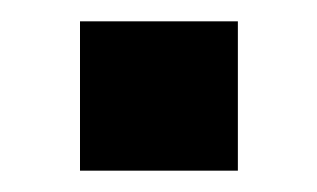

<svg xmlns="http://www.w3.org/2000/svg" viewBox="-20 -365 297 180"><path d="M55 -205V-345H203V-205Z"/></svg>

Font: Nunito Sans 7pt Condensed
Style: Bold
Weight: 700
Width: 3
Designer: Vernon Adams
Foundry: Vernon Adams
Version: Version 3.101;gftools[0.9.27]